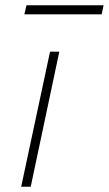

<svg xmlns="http://www.w3.org/2000/svg" viewBox="-20 -705 411 725"><path d="M60 0 169 -510H204L96 0ZM72 -651 80 -685H371L364 -651Z"/></svg>

Font: Saira Expanded Thin
Style: Italic
Weight: 250
Width: 7
Italic angle: -12°
Designer: Hector Gatti with collaboration of the Omnibus-Type team
Foundry: Omnibus-Type
Version: Version 1.101